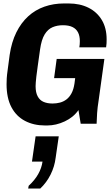

<svg xmlns="http://www.w3.org/2000/svg" viewBox="-20 -716 640 1111"><path d="M240 10Q175 10 124.5 -16.5Q74 -43 46 -96Q18 -149 18 -229Q18 -244 19 -262.5Q20 -281 24.5 -312.5Q29 -344 36 -399Q47 -473 74.5 -528.5Q102 -584 143 -621.5Q184 -659 237 -677.5Q290 -696 350 -696H377Q442 -696 491.5 -671.5Q541 -647 569 -600.5Q597 -554 597 -488Q597 -477 596.5 -465.5Q596 -454 594 -442H439Q442 -458 442 -478Q442 -508 431.5 -528.5Q421 -549 399.5 -559.5Q378 -570 344 -570Q311 -570 284 -558.5Q257 -547 238.5 -517Q220 -487 212 -431Q204 -373 198.5 -335Q193 -297 190.5 -274.5Q188 -252 187 -239Q186 -226 186 -217Q186 -181 198 -158.5Q210 -136 232 -126.5Q254 -117 284 -117Q307 -117 327.5 -122.5Q348 -128 365 -141Q382 -154 394 -176.5Q406 -199 411 -233L415 -264H293L308 -375H584L551 -137Q544 -93 542 -62.5Q540 -32 539 0H447L434 -79Q405 -37 354.5 -13.5Q304 10 254 10ZM143 375 146 359Q181 327 201 291.5Q221 256 226 219H165L186 73H320L302 197Q296 247 273 293.5Q250 340 213 375Z"/></svg>

Font: Chivo Mono
Style: Bold Italic
Weight: 700
Italic angle: -8.05°
Monospace: yes
Version: Version 1.008